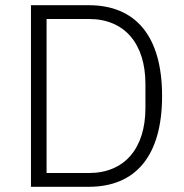

<svg xmlns="http://www.w3.org/2000/svg" viewBox="-20 -718 706 738"><path d="M99 0H321C500 0 603 -117 603 -349C603 -581 500 -698 321 -698H99ZM159 -53V-645H322C459 -645 539 -550 539 -395V-303C539 -148 459 -53 322 -53Z"/></svg>

Font: IBM Plex Arabic Light
Style: Regular
Weight: 300
Designer: Mike Abbink, Paul van der Laan, Pieter van Rosmalen, Wael Morcos, Khajak Apelian
Foundry: Bold Monday
Version: Version 1.0